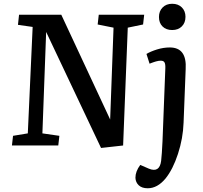

<svg xmlns="http://www.w3.org/2000/svg" viewBox="-20 -779 1088 1028"><path d="M831.1 -688Q831.1 -719.2 850.6 -739Q870.1 -758.8 901.9 -758.8Q934.1 -758.8 953.6 -739.3Q973.1 -719.7 973.1 -689Q973.1 -657.2 953.6 -637.7Q934.1 -618.2 901.9 -618.2Q869.6 -618.2 850.3 -637.2Q831.1 -656.2 831.1 -688ZM569.8 -139.2 587.9 -630.9 502.9 -647.9 508.8 -700.2H752L746.1 -647.9L664.1 -630.9L639.2 0L521 13.2L227.1 -607.9L207 -64.9L297.9 -51.8L292 0H43.9L49.8 -51.8L128.9 -64.9L154.8 -634.8L76.2 -646L82 -700.2H308.1ZM962.9 -122.1Q960 -38.1 932.9 44.9Q905.8 127.9 866.2 176.8Q822.8 229 771 229Q739.7 229 722.9 213.1Q706.1 197.3 705.1 172.9Q705.1 138.7 731 104L776.9 124Q834.5 147.9 842.8 82Q846.7 48.8 850.1 -22.9L865.2 -413.1Q866.2 -434.6 861.1 -444.3Q856 -454.1 840.8 -454.1Q835 -454.1 828.6 -453.1Q822.3 -452.1 814.9 -450Q807.6 -447.8 803.2 -446.3Q798.8 -444.8 790.8 -441.9Q782.7 -439 780.8 -438L764.2 -490.2Q786.1 -503.4 820.6 -514.2Q855 -524.9 889.2 -524.9Q981.4 -524.9 974.1 -408.2Z"/></svg>

Font: Literata Book SemiBold
Style: Italic
Weight: 600
Italic angle: -3°
Designer: Latin by Veronika Burian and Jose Scaglione. Greek by Irene Vlachou. Cyrillic by Vera Evstafieva
Foundry: TypeTogether
Version: Version 1.003;PS 001.003;hotconv 1.0.88;makeotf.lib2.5.64775